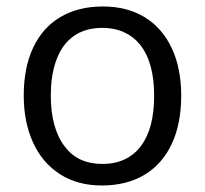

<svg xmlns="http://www.w3.org/2000/svg" viewBox="-20 -566 637 596"><path d="M53.7 -269Q53.7 -356 83 -418.2Q112.3 -480.5 167.7 -513.2Q223.1 -545.9 299.3 -545.9Q374.5 -545.9 429.2 -512.5Q483.9 -479 513.2 -416.5Q542.5 -354 542.5 -269Q542.5 -182.1 513.2 -119.4Q483.9 -56.6 428.5 -23.4Q373 9.8 296.4 9.8Q220.7 9.8 166 -25.4Q111.3 -60.5 82.5 -123.8Q53.7 -187 53.7 -269ZM417.5 -112.8Q458.5 -167 458.5 -269Q458.5 -373.5 414.1 -428.2Q393.6 -453.1 364.3 -466.3Q335 -479.5 297.4 -479.5Q232.9 -479.5 192.9 -440.9Q166 -414.6 151.9 -370.8Q137.7 -327.1 137.7 -269Q137.7 -217.8 148.9 -177.7Q160.2 -137.7 181.6 -110.4Q221.7 -57.1 298.3 -57.1Q336.9 -57.1 366.9 -71.3Q397 -85.4 417.5 -112.8Z"/></svg>

Font: Viking Open Sans
Style: Regular
Weight: 400
Foundry: Ascender Corporation
Version: Version 2.001